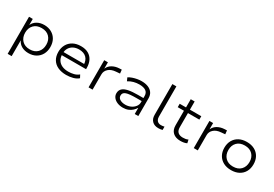

<svg xmlns="http://www.w3.org/2000/svg" viewBox="47 -1775 4314 3025"><g transform="rotate(30 2203.5 -262.5)"><path d="M108 180V-494H176V-385H177Q202 -441 256.5 -472Q311 -503 383 -503Q460 -503 517.5 -470.5Q575 -438 606.5 -381Q638 -324 638 -247Q638 -172 606.5 -114.5Q575 -57 517.5 -24.5Q460 8 383 8Q312 8 259 -22Q206 -52 182 -106H181V180ZM372 -54Q461 -54 512.5 -107.5Q564 -161 564 -248Q564 -334 513 -387Q462 -440 372 -440Q282 -440 231 -387Q180 -334 180 -248Q180 -161 231.5 -107.5Q283 -54 372 -54Z M1071 8Q984 8 919 -21.5Q854 -51 819 -108.5Q784 -166 784 -247Q784 -321 816 -379Q848 -437 908 -470Q968 -503 1052 -503Q1133 -503 1188 -471.5Q1243 -440 1271 -383.5Q1299 -327 1299 -250V-228H835V-284H1257L1233 -261Q1233 -349 1185 -396Q1137 -443 1051 -443Q995 -443 951 -421Q907 -399 881.5 -358Q856 -317 856 -258V-248Q856 -185 882.5 -142Q909 -99 958 -76.5Q1007 -54 1074 -54Q1124 -54 1172.5 -66Q1221 -78 1260 -110L1288 -57Q1250 -23 1191 -7.5Q1132 8 1071 8Z M1476 0V-494H1543V-382H1545Q1568 -436 1621.5 -466.5Q1675 -497 1744 -501L1790 -503L1797 -436L1726 -430Q1643 -424 1596 -381.5Q1549 -339 1549 -279V0Z M2102 8Q2045 8 1999.5 -11Q1954 -30 1928 -63.5Q1902 -97 1902 -139Q1902 -193 1936 -225.5Q1970 -258 2038 -272Q2106 -286 2210 -286H2324V-231H2214Q2149 -231 2103.5 -226.5Q2058 -222 2030 -212Q2002 -202 1989 -185Q1976 -168 1976 -142Q1976 -98 2015 -75Q2054 -52 2112 -52Q2165 -52 2210 -73Q2255 -94 2282 -129.5Q2309 -165 2309 -207V-323Q2309 -383 2267.5 -411.5Q2226 -440 2149 -440Q2097 -440 2047.5 -427Q1998 -414 1952 -385L1926 -442Q1957 -462 1994.5 -475Q2032 -488 2072.5 -495.5Q2113 -503 2154 -503Q2221 -503 2272 -483Q2323 -463 2352 -422.5Q2381 -382 2381 -319V0H2316V-110H2314Q2297 -81 2268 -53.5Q2239 -26 2197.5 -9Q2156 8 2102 8Z M2747 8Q2676 8 2635 -32.5Q2594 -73 2594 -144V-705H2667V-153Q2667 -123 2678 -100.5Q2689 -78 2709.5 -66Q2730 -54 2758 -54Q2773 -54 2789 -56Q2805 -58 2822 -62V-2Q2805 3 2787 5.5Q2769 8 2747 8Z M3148 8Q3061 8 3011.5 -37.5Q2962 -83 2962 -167V-432H2849V-494H2964V-643H3035V-494H3242V-432H3035V-176Q3035 -113 3067 -84.5Q3099 -56 3157 -56Q3183 -56 3206 -60Q3229 -64 3251 -75L3264 -15Q3242 -3 3211.5 2.5Q3181 8 3148 8Z M3390 0V-494H3457V-382H3459Q3482 -436 3535.5 -466.5Q3589 -497 3658 -501L3704 -503L3711 -436L3640 -430Q3557 -424 3510 -381.5Q3463 -339 3463 -279V0Z M4070 8Q3988 8 3928.5 -24Q3869 -56 3836.5 -113.5Q3804 -171 3804 -248Q3804 -324 3836.5 -381.5Q3869 -439 3928.5 -471Q3988 -503 4069 -503Q4151 -503 4210.5 -471Q4270 -439 4302 -381.5Q4334 -324 4334 -248Q4334 -171 4302 -113.5Q4270 -56 4210.5 -24Q4151 8 4070 8ZM4068 -56Q4159 -56 4210 -109Q4261 -162 4261 -248Q4261 -333 4210 -385.5Q4159 -438 4069 -438Q3979 -438 3928 -385.5Q3877 -333 3877 -248Q3877 -162 3928 -109Q3979 -56 4068 -56Z"/></g></svg>

Font: Nunito Sans 7pt SemiExpanded Light
Style: Regular
Weight: 300
Width: 6
Designer: Vernon Adams
Foundry: Vernon Adams
Version: Version 3.101;gftools[0.9.27]